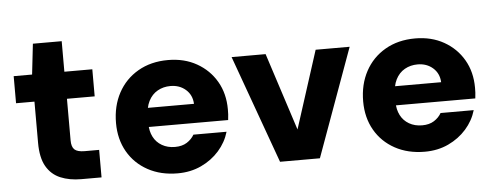

<svg xmlns="http://www.w3.org/2000/svg" viewBox="-46 -756 2274 883"><g transform="rotate(-5 1091.0 -314.0)"><path d="M298 0Q243 0 201.5 -17.5Q160 -35 137 -75Q114 -115 114 -184V-374H29V-499H114L130 -640H263V-499H392V-374H264V-182Q264 -152 277.5 -139.5Q291 -127 324 -127H391V0Z M742 12Q664 12 604.5 -20.5Q545 -53 512 -110.5Q479 -168 479 -243Q479 -321 511.5 -381.5Q544 -442 603.5 -476.5Q663 -511 742 -511Q817 -511 874.5 -478.5Q932 -446 964.5 -390Q997 -334 997 -261Q997 -251 996.5 -238.5Q996 -226 994 -212H585V-300H844Q842 -341 813.5 -366Q785 -391 743 -391Q710 -391 683.5 -376Q657 -361 642 -331.5Q627 -302 627 -257V-227Q627 -193 640.5 -166.5Q654 -140 680 -125Q706 -110 740 -110Q773 -110 795 -124Q817 -138 829 -159H982Q968 -111 934 -72.5Q900 -34 851 -11Q802 12 742 12Z M1215 0 1035 -499H1192L1308 -141L1423 -499H1580L1399 0Z M1883 12Q1805 12 1745.5 -20.5Q1686 -53 1653 -110.5Q1620 -168 1620 -243Q1620 -321 1652.5 -381.5Q1685 -442 1744.5 -476.5Q1804 -511 1883 -511Q1958 -511 2015.5 -478.5Q2073 -446 2105.5 -390Q2138 -334 2138 -261Q2138 -251 2137.5 -238.5Q2137 -226 2135 -212H1726V-300H1985Q1983 -341 1954.5 -366Q1926 -391 1884 -391Q1851 -391 1824.5 -376Q1798 -361 1783 -331.5Q1768 -302 1768 -257V-227Q1768 -193 1781.5 -166.5Q1795 -140 1821 -125Q1847 -110 1881 -110Q1914 -110 1936 -124Q1958 -138 1970 -159H2123Q2109 -111 2075 -72.5Q2041 -34 1992 -11Q1943 12 1883 12Z"/></g></svg>

Font: DM Sans 20pt Black
Style: Regular
Weight: 900
Version: Version 4.004;gftools[0.9.30]